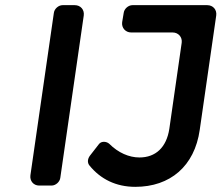

<svg xmlns="http://www.w3.org/2000/svg" viewBox="-20 -720 859 745"><path d="M214 -30 305 -660C308 -682 293 -700 270 -700H223C207 -700 191 -686 189 -670L98 -40C95 -18 110 0 132 0H180C196 0 212 -14 214 -30ZM784 -700H494C478 -700 462 -686 460 -670L454 -634C451 -612 467 -594 489 -594H650C672 -594 688 -576 685 -554L637 -220C626 -148 584 -109 521 -109C481 -109 439 -127 404 -162C393 -172 373 -173 364 -161L329 -116C320 -104 318 -89 327 -78C370 -25 430 5 505 5C640 5 735 -75 755 -216L819 -660C822 -682 807 -700 784 -700Z"/></svg>

Font: Trueno
Style: RoundIt
Weight: 400
Designer: Julieta Ulanovsky, Jasper
Foundry: Julieta Ulanovsky, Cannot Into Space Fonts
Version: Version 3.001